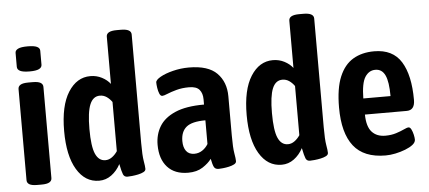

<svg xmlns="http://www.w3.org/2000/svg" viewBox="-51 -865 2199 984"><g transform="rotate(-5 1048.5 -372.5)"><path d="M104 2Q76 2 63.5 -5.5Q51 -13 51 -27V-496Q51 -510 63.5 -517.5Q76 -525 104 -525H126Q154 -525 166.5 -517.5Q179 -510 179 -496V-27Q179 -13 166.5 -5.5Q154 2 126 2ZM116 -581Q82 -581 67 -588.5Q52 -596 52 -610V-682Q52 -695 67 -702.5Q82 -710 116 -710Q149 -710 164 -703Q179 -696 179 -682V-610Q179 -596 164 -588.5Q149 -581 116 -581Z M422 8Q350 8 307.5 -63Q265 -134 265 -261Q265 -391 309 -460.5Q353 -530 423 -530Q455 -530 482 -516Q509 -502 525 -481V-724Q525 -753 578 -753H600Q653 -753 653 -724V-165Q653 -101 658 -73Q663 -45 663 -32Q663 -22 651.5 -16Q640 -10 623.5 -6.5Q607 -3 591.5 -1.5Q576 0 568 0Q552 0 546 -14Q540 -28 532 -68Q514 -34 485.5 -13Q457 8 422 8ZM463 -94Q481 -94 497 -105.5Q513 -117 525 -135V-388Q513 -405 497.5 -415.5Q482 -426 463 -426Q428 -426 411.5 -386.5Q395 -347 395 -260Q395 -170 412 -132Q429 -94 463 -94Z M880 7Q811 7 773.5 -34.5Q736 -76 736 -149Q736 -202 761 -243.5Q786 -285 842 -309.5Q898 -334 991 -334V-361Q991 -392 975.5 -410.5Q960 -429 922 -429Q886 -429 857 -421Q828 -413 809 -405Q790 -397 782 -397Q773 -397 767.5 -410Q762 -423 759.5 -440Q757 -457 757 -468Q757 -481 782.5 -495.5Q808 -510 848 -520Q888 -530 930 -530Q1029 -530 1074 -484.5Q1119 -439 1119 -365V-164Q1119 -100 1124 -72Q1129 -44 1129 -31Q1129 -21 1117.5 -15Q1106 -9 1090 -5.5Q1074 -2 1059 -0.5Q1044 1 1037 1Q1020 1 1013.5 -11Q1007 -23 1001 -54Q985 -32 955 -12.5Q925 7 880 7ZM920 -87Q942 -87 960.5 -99Q979 -111 991 -131V-253Q921 -253 892.5 -229Q864 -205 864 -157Q864 -125 878 -106Q892 -87 920 -87Z M1361 8Q1289 8 1246.5 -63Q1204 -134 1204 -261Q1204 -391 1248 -460.5Q1292 -530 1362 -530Q1394 -530 1421 -516Q1448 -502 1464 -481V-724Q1464 -753 1517 -753H1539Q1592 -753 1592 -724V-165Q1592 -101 1597 -73Q1602 -45 1602 -32Q1602 -22 1590.5 -16Q1579 -10 1562.5 -6.5Q1546 -3 1530.5 -1.5Q1515 0 1507 0Q1491 0 1485 -14Q1479 -28 1471 -68Q1453 -34 1424.5 -13Q1396 8 1361 8ZM1402 -94Q1420 -94 1436 -105.5Q1452 -117 1464 -135V-388Q1452 -405 1436.5 -415.5Q1421 -426 1402 -426Q1367 -426 1350.5 -386.5Q1334 -347 1334 -260Q1334 -170 1351 -132Q1368 -94 1402 -94Z M1896 7Q1784 7 1731.5 -60Q1679 -127 1679 -258Q1679 -357 1704 -416.5Q1729 -476 1774.5 -503Q1820 -530 1883 -530Q1979 -530 2022 -460.5Q2065 -391 2065 -264Q2065 -211 2023 -211H1808Q1809 -149 1834 -121.5Q1859 -94 1903 -94Q1934 -94 1959 -102Q1984 -110 2000.5 -118Q2017 -126 2025 -126Q2033 -126 2039 -114Q2045 -102 2048.5 -86.5Q2052 -71 2052 -61Q2052 -47 2037 -35Q2022 -23 1997.5 -13.5Q1973 -4 1946.5 1.5Q1920 7 1896 7ZM1807 -294H1947Q1947 -368 1931 -401.5Q1915 -435 1881 -435Q1848 -435 1828 -404Q1808 -373 1807 -294Z"/></g></svg>

Font: Asap Condensed SemiBold
Style: Regular
Weight: 600
Width: 3
Designer: Pablo Cosgaya
Foundry: Omnibus-Type
Version: Version 3.001; ttfautohint (v1.8.4.7-5d5b)